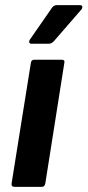

<svg xmlns="http://www.w3.org/2000/svg" viewBox="-20 -726 340 746"><path d="M37 0Q23 0 25 -13L100 -482Q102 -494 113 -494H219Q233 -494 230 -482L156 -13Q153 0 143 0ZM102 -556Q96 -556 94 -560.5Q92 -565 96 -572L180 -693Q188 -706 200 -706H291Q298 -706 299.5 -701Q301 -696 297 -690L192 -569Q182 -556 169 -556Z"/></svg>

Font: Sofia Sans Semi Condensed ExtraBold
Style: Italic
Weight: 800
Italic angle: -9°
Version: Version 4.100